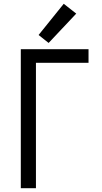

<svg xmlns="http://www.w3.org/2000/svg" viewBox="-20 -995 540 1015"><path d="M90 0H170V-663H448V-735H90ZM237 -768 383 -923 317 -975 184 -810Z"/></svg>

Font: Iosevka SS09
Style: Regular
Weight: 400
Monospace: yes
Designer: Belleve Invis
Foundry: Belleve Invis
Version: Version 5.2.1; ttfautohint (v1.8.3)